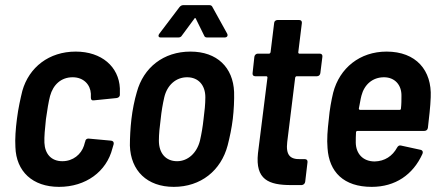

<svg xmlns="http://www.w3.org/2000/svg" viewBox="-20 -720 1714 748"><path d="M210 8C314 8 395 -51 418 -142L423 -159C424 -167 420 -171 413 -172L326 -180C319 -181 313 -177 312 -169C312 -168 312 -167 311 -166L307 -152C296 -119 265 -92 223 -92C179 -92 155 -121 153 -164C152 -187 155 -219 159 -256C164 -291 169 -323 175 -346C187 -390 218 -419 263 -419C306 -419 332 -390 334 -355C334 -351 334 -346 334 -340C334 -332 337 -328 345 -329L434 -338C441 -339 447 -343 447 -351C447 -359 447 -368 447 -376C443 -460 376 -519 275 -519C171 -519 93 -458 67 -366C60 -337 51 -298 46 -257C41 -219 38 -178 40 -147C43 -52 107 8 210 8Z M606 -574H675C680 -574 686 -576 689 -582L737 -647C739 -651 741 -651 743 -647L775 -582C777 -576 781 -574 787 -574H855C865 -574 869 -581 865 -589L808 -692C806 -697 802 -700 796 -700H694C688 -700 683 -697 679 -692L601 -589C595 -581 597 -574 606 -574ZM657 8C762 8 841 -55 867 -154C875 -185 883 -223 887 -257C891 -291 893 -331 892 -362C888 -457 826 -519 722 -519C617 -519 539 -457 513 -361C504 -331 496 -291 492 -256C488 -222 486 -183 486 -153C489 -55 553 8 657 8ZM670 -92C625 -92 599 -124 599 -172C599 -197 602 -227 606 -256C609 -286 614 -315 620 -341C631 -388 665 -419 709 -419C753 -419 780 -388 780 -341C780 -315 777 -286 773 -256C770 -227 765 -198 759 -172C747 -124 712 -92 670 -92Z M1228 -435 1236 -499C1237 -506 1233 -511 1226 -511H1146C1144 -511 1142 -513 1142 -516L1156 -630C1157 -637 1153 -642 1146 -642H1061C1054 -642 1048 -637 1048 -630L1034 -516C1033 -513 1031 -511 1028 -511H984C978 -511 972 -506 971 -499L964 -435C963 -428 967 -423 974 -423H1017C1020 -423 1022 -421 1022 -418L985 -123C974 -20 1027 1 1114 1H1156C1163 0 1168 -5 1169 -12L1178 -88C1179 -95 1175 -100 1168 -100H1150C1110 -99 1093 -116 1099 -167L1130 -418C1131 -421 1133 -423 1136 -423H1215C1222 -423 1227 -428 1228 -435Z M1440 -91C1394 -91 1367 -121 1366 -164C1366 -176 1366 -190 1367 -205C1367 -208 1370 -210 1373 -210H1633C1640 -210 1646 -214 1647 -222C1651 -257 1657 -306 1658 -341C1663 -446 1601 -519 1486 -519C1382 -519 1303 -455 1278 -359C1271 -330 1264 -292 1261 -256C1256 -214 1253 -177 1256 -143C1262 -50 1319 8 1428 8C1520 8 1589 -39 1626 -121C1629 -129 1626 -134 1620 -136L1542 -153C1536 -155 1530 -151 1527 -145C1509 -112 1479 -92 1440 -91ZM1476 -419C1518 -419 1545 -389 1544 -346C1544 -331 1544 -314 1542 -297C1542 -294 1540 -292 1537 -292H1383C1380 -292 1378 -294 1378 -297C1382 -315 1384 -332 1388 -347C1399 -390 1431 -419 1476 -419Z"/></svg>

Font: Barlow Semi Condensed SemiBold
Style: Italic
Weight: 600
Width: 4
Italic angle: -7°
Designer: Jeremy Tribby
Foundry: Tribby Type
Version: Version 1.422;hotconv 1.0.109;makeotfexe 2.5.65596